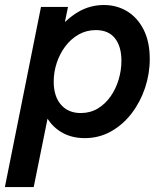

<svg xmlns="http://www.w3.org/2000/svg" viewBox="-50 -549 659 774"><path d="M-30.3 205.1 115.2 -521H224.1L211.9 -461.9H231L196.3 -419.9L139.2 -132.3L159.2 -70.3H141.6L85.9 205.1ZM291.5 7.8Q236.3 7.8 195.1 -17.6Q153.8 -43 130.9 -89.8Q107.9 -136.7 107.9 -201.7Q107.9 -261.2 127.2 -319.3Q146.5 -377.4 181.6 -424.8Q216.8 -472.2 264.6 -500.5Q312.5 -528.8 369.1 -528.8Q420.4 -528.8 462.2 -503.7Q503.9 -478.5 528.8 -429.9Q553.7 -381.3 553.7 -311Q553.7 -251.5 534.7 -194.6Q515.6 -137.7 480.7 -92Q445.8 -46.4 397.7 -19.3Q349.6 7.8 291.5 7.8ZM275.4 -93.3Q313.5 -93.3 343.8 -111.3Q374 -129.4 395.5 -159.9Q417 -190.4 428.2 -228Q439.5 -265.6 439.5 -303.7Q439.5 -361.8 413.3 -394.8Q387.2 -427.7 336.4 -427.7Q298.3 -427.7 267.1 -409.9Q235.8 -392.1 213.4 -362.3Q190.9 -332.5 178.7 -295.4Q166.5 -258.3 166.5 -220.2Q166.5 -160.6 195.8 -127Q225.1 -93.3 275.4 -93.3Z"/></svg>

Font: Reddit Sans SemiBold
Style: Italic
Weight: 600
Italic angle: -11.25°
Designer: Stephen Hutchings
Version: Version 1.013